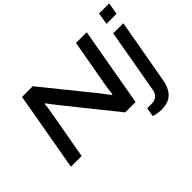

<svg xmlns="http://www.w3.org/2000/svg" viewBox="-174 -1050 1572 1572"><g transform="rotate(-45 612.0 -264.5)"><path d="M57 0 178 -687H302L635 -275Q643 -266 655.5 -249Q668 -232 682.5 -213Q697 -194 709 -179H717Q719 -200 723 -230.5Q727 -261 731 -282L803 -687H927L806 0H686L352 -416Q332 -440 310.5 -469Q289 -498 276 -515H269Q268 -499 263.5 -466.5Q259 -434 252 -398L181 0ZM1090 -621 1107 -724H1224L1207 -621ZM911 195Q896 195 880.5 193Q865 191 850 188Q835 185 824 180L837 103H889Q925 103 947.5 84Q970 65 976 30L1074 -527H1191L1092 31Q1084 78 1064 115.5Q1044 153 1008 174Q972 195 911 195Z"/></g></svg>

Font: Archivo Expanded Medium
Style: Italic
Weight: 500
Width: 7
Italic angle: -10°
Designer: Hector Gatti
Foundry: Omnibus-Type
Version: Version 2.001